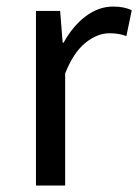

<svg xmlns="http://www.w3.org/2000/svg" viewBox="-20 -577 430 597"><path d="M91.8 0V-543H167L174.8 -444.3H177.7Q207 -497.1 247.1 -526.9Q287.1 -556.6 332 -556.6Q367.2 -556.6 389.6 -544.9L373 -464.8Q350.6 -473.6 320.3 -473.6Q282.2 -473.6 245.1 -443.4Q208 -413.1 182.6 -348.6V0Z"/></svg>

Font: Gen Shin Gothic Regular
Style: Regular
Weight: 400
Designer: [Source Han Sans]
Ryoko NISHIZUKA  (kana & ideographs); Paul D. Hunt (Latin, Greek & Cyrillic); Wenlong ZHANG  (bopomofo
Version: Version 1.002.20150607